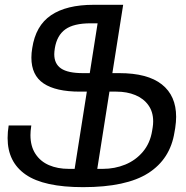

<svg xmlns="http://www.w3.org/2000/svg" viewBox="-20 -770 777 800"><path d="M713.9 -283.2Q713.9 -262.7 710 -236.3L707 -219.2Q689.5 -107.4 597.9 -48.8Q506.3 9.8 326.2 9.8Q162.6 9.8 87.2 -42.5Q11.7 -94.7 11.7 -194.8Q11.7 -220.2 16.1 -247.1H110.4L109.9 -243.2Q106.9 -224.1 106.9 -207Q106.9 -160.6 127.7 -128.9Q148.4 -97.2 184.3 -81.8Q220.2 -66.4 266.6 -66.4H291L341.8 -388.2H313Q212.4 -388.2 161.6 -422.4Q110.8 -456.5 110.8 -529.8Q110.8 -549.3 114.3 -569.3Q128.4 -663.1 192.6 -706.5Q256.8 -750 370.1 -750H493.2L448.2 -465.3H477.1Q595.2 -465.3 654.5 -418.2Q713.9 -371.1 713.9 -283.2ZM354 -465.3 386.7 -672.9H357.9Q287.1 -672.9 252.2 -647.7Q217.3 -622.6 208.5 -569.3Q206.1 -553.7 206.1 -543.9Q206.1 -503.9 234.6 -484.6Q263.2 -465.3 325.2 -465.3ZM618.2 -264.6Q618.2 -303.7 598.4 -331.5Q578.6 -359.4 543.9 -373.8Q509.3 -388.2 464.8 -388.2H436L385.3 -66.4H408.7Q458 -66.4 501.7 -84.2Q545.4 -102.1 575.4 -137.7Q605.5 -173.3 613.8 -224.6L616.2 -239.3Q618.2 -251 618.2 -264.6Z"/></svg>

Font: Mardoto
Style: Italic
Weight: 400
Italic angle: -12°
Designer: Christian Robertson, Vahan Hovhannisyan
Foundry: Google
Version: Version 1.000